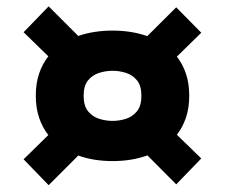

<svg xmlns="http://www.w3.org/2000/svg" viewBox="-20 -664 690 590"><path d="M129.5 -95 52.5 -174.5 128.5 -249Q110.5 -272 100.2 -302.2Q90 -332.5 90 -370Q90 -408 100.2 -438Q110.5 -468 128.5 -491L52.5 -565L129.5 -644.5L220.5 -553.5Q268 -570 326 -570Q384.5 -570 432.5 -553L521.5 -641.5L598.5 -563.5L523.5 -490Q541.5 -467 551.5 -437.2Q561.5 -407.5 561.5 -370Q561.5 -332.5 551.5 -302.8Q541.5 -273 523.5 -250L598.5 -177L521.5 -97.5L433 -186.5Q385 -169 326 -169Q268 -169 220.5 -186ZM326 -292.5Q347 -292.5 367.2 -299Q387.5 -305.5 401 -322.2Q414.5 -339 414.5 -370Q414.5 -400.5 401 -417Q387.5 -433.5 367.2 -440Q347 -446.5 326 -446.5Q305 -446.5 284.5 -440Q264 -433.5 250.5 -417Q237 -400.5 237 -370Q237 -339 250.5 -322.2Q264 -305.5 284.5 -299Q305 -292.5 326 -292.5Z"/></svg>

Font: Trispace
Style: Bold
Weight: 700
Designer: Tyler Finck
Foundry: Etcetera Type Company
Version: Version 1.210; ttfautohint (v1.8.3)